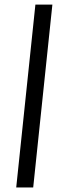

<svg xmlns="http://www.w3.org/2000/svg" viewBox="-20 -830 262 850"><path d="M51.8 0 136.7 -809.6H211.9L127 0Z"/></svg>

Font: Oswald
Style: Light
Weight: 300
Designer: Vernon Adams
Foundry: Vernon Adams
Version: 3.0; ttfautohint (v0.95.6-bc232) -l 8 -r 50 -G 200 -x 0 -w "